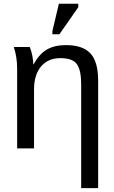

<svg xmlns="http://www.w3.org/2000/svg" viewBox="-20 -773 596 1000"><path d="M491.2 -352.1V207H402.8V-335Q402.8 -406.2 380.9 -438.2Q358.9 -470.2 293.9 -470.2Q230.5 -470.2 193.8 -426.8Q157.2 -383.3 157.2 -306.2V0H69.3V-415.5Q69.3 -475.6 51.8 -528.3H134.8Q143.1 -509.3 148.2 -483.6Q153.3 -458 153.3 -438H154.8Q185.1 -492.7 224.9 -515.4Q264.6 -538.1 323.7 -538.1Q410.6 -538.1 450.9 -494.9Q491.2 -451.7 491.2 -352.1ZM387.7 -735.4 289.6 -594.7H252.9V-610.8L286.6 -753.4H387.7Z"/></svg>

Font: Arimo Nerd Font
Style: Regular
Weight: 400
Designer: Steve Matteson
Foundry: Monotype Imaging Inc.
Version: Version 1.33;Nerd Fonts 3.2.1